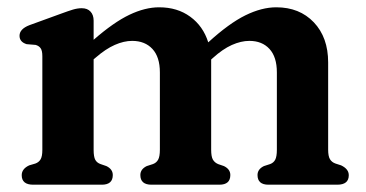

<svg xmlns="http://www.w3.org/2000/svg" viewBox="-20 -506 1002 526"><path d="M236.5 -449.5V-397Q291.5 -445 334.5 -465.5Q377.5 -486 416 -486Q466 -486 501.2 -460.2Q536.5 -434.5 550.5 -390Q607.5 -442 652.2 -464Q697 -486 737 -486Q800.5 -486 839.8 -444.8Q879 -403.5 879 -335V-96Q879 -78 884 -69.8Q889 -61.5 899 -58L914.5 -53Q935.5 -43 935.5 -26Q935.5 0 904 0H715.5Q685.5 0 685.5 -26.5Q685.5 -42.5 703 -51L720 -56.5Q729.5 -60 734 -68.5Q738.5 -77 738.5 -96V-307.5Q738.5 -350 718.2 -372Q698 -394 663 -394Q640.5 -394 615.2 -382.8Q590 -371.5 563 -347L558.5 -343Q558.5 -339 558.5 -335V-96Q558.5 -77 563.2 -68.8Q568 -60.5 577.5 -56.5L593.5 -51Q611 -42.5 611 -26.5Q611 0 581 0H395Q364.5 0 364.5 -26.5Q364.5 -42.5 382 -51L399 -56.5Q408.5 -60 413.2 -68.5Q418 -77 418 -96V-307.5Q418 -350 397.5 -372Q377 -394 342 -394Q319.5 -394 294.5 -383Q269.5 -372 242.5 -348.5L236.5 -343.5V-95.5Q236.5 -76.5 241 -68.2Q245.5 -60 255.5 -56.5L271.5 -51Q289 -42.5 289 -26.5Q289 0 259 0H71Q39.5 0 39.5 -26Q39.5 -43.5 60 -53L77 -58Q86.5 -61.5 91.2 -69.5Q96 -77.5 96 -95.5V-352Q96 -367.5 91.2 -374Q86.5 -380.5 77.5 -383L53 -385Q33.5 -391 33.5 -408Q33.5 -426.5 60.5 -437L148.5 -469Q167.5 -476 180 -479.8Q192.5 -483.5 204 -483.5Q219.5 -483.5 228 -474.2Q236.5 -465 236.5 -449.5Z"/></svg>

Font: Fraunces 9pt Soft SemiBold
Style: Regular
Weight: 600
Version: Version 1.000;[b76b70a41]